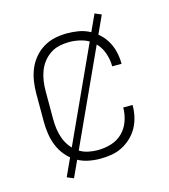

<svg xmlns="http://www.w3.org/2000/svg" viewBox="-98 -656 697 793"><g transform="rotate(-15 250.0 -260.0)"><path d="M247 8Q221 8 195 2.5Q169 -3 146 -17Q123 -31 106 -51.5Q89 -72 79 -96.5Q69 -121 65 -147.5Q61 -174 61 -200V-320Q61 -346 65 -372.5Q69 -399 79 -423.5Q89 -448 106 -468.5Q123 -489 146 -503Q169 -517 195 -522.5Q221 -528 247 -528Q272 -528 296 -524Q320 -520 341.5 -509Q363 -498 381 -481Q399 -464 410.5 -443Q422 -422 427.5 -398Q433 -374 433 -350V-348H393V-349Q393 -378 383 -406Q373 -434 352.5 -454Q332 -474 304 -482.5Q276 -491 247 -491Q226 -491 205 -486.5Q184 -482 166 -470Q148 -458 135 -441Q122 -424 114.5 -404Q107 -384 104 -362.5Q101 -341 101 -320V-200Q101 -179 104 -157.5Q107 -136 114.5 -116Q122 -96 135 -79Q148 -62 166 -50Q184 -38 205 -33.5Q226 -29 247 -29Q276 -29 304 -37.5Q332 -46 352.5 -66Q373 -86 383 -114Q393 -142 393 -171V-172H433V-170Q433 -146 427.5 -122Q422 -98 410.5 -77Q399 -56 381 -39Q363 -22 341.5 -11Q320 0 296 4Q272 8 247 8ZM121 58 93 46 379 -578 407 -566Z"/></g></svg>

Font: Iosevka Curly Extralight
Style: Regular
Weight: 200
Monospace: yes
Designer: Belleve Invis
Foundry: Belleve Invis
Version: Version 22.1.2; ttfautohint (v1.8.4)